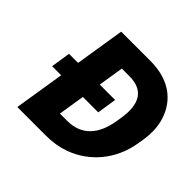

<svg xmlns="http://www.w3.org/2000/svg" viewBox="-172 -894 1077 1077"><g transform="rotate(45 366.0 -355.5)"><path d="M74 -300H146L98 0H328C378 0 425 -8 470 -24C597 -71 697 -181 722 -340L727 -370C735 -421 734 -467 724 -509C696 -625 606 -711 443 -711H211L164 -416H92ZM293 -143 318 -300H440L458 -416H336L360 -567H420C536 -567 572 -492 553 -371L548 -340C529 -219 467 -143 351 -143Z"/></g></svg>

Font: Asimov Pro
Style: UltObl
Weight: 900
Designer: Google
Version: Version 2.000980; 2014